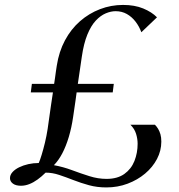

<svg xmlns="http://www.w3.org/2000/svg" viewBox="-20 -772 744 798"><path d="M422 7Q383.5 7 349.8 -2.2Q316 -11.5 285.2 -23.5Q254.5 -35.5 226 -45Q197.5 -54.5 169.5 -54.5Q153 -38 136 -25.8Q119 -13.5 101.8 -6.8Q84.5 0 67 0Q45.5 0 33.5 -9Q21.5 -18 21.5 -31.5Q21.5 -45 31.8 -56.5Q42 -68 59.2 -76.5Q76.5 -85 97.8 -89.8Q119 -94.5 141 -94.5Q146.5 -106.5 153.2 -128.8Q160 -151 166.8 -179Q173.5 -207 178 -236Q180.5 -253.5 184.2 -279.8Q188 -306 192 -334.8Q196 -363.5 200 -388H108L112.5 -423.5H205Q207 -436.5 208.8 -449Q210.5 -461.5 212.2 -474Q214 -486.5 216 -499Q225 -557.5 250 -604.2Q275 -651 312.5 -683.8Q350 -716.5 395.8 -734Q441.5 -751.5 491.5 -751.5Q539.5 -751.5 575.2 -736.8Q611 -722 632.5 -700L567.5 -638Q558.5 -662.5 543.2 -682.2Q528 -702 507.2 -713.8Q486.5 -725.5 460.5 -725.5Q441 -725.5 419.5 -716.5Q398 -707.5 378.2 -686.5Q358.5 -665.5 343.2 -628.5Q328 -591.5 320 -536Q316 -508 311.8 -479.8Q307.5 -451.5 303.5 -423.5H453L448.5 -388H298.5Q297 -375.5 293.5 -351.5Q290 -327.5 284 -286.5Q277.5 -241.5 266 -203Q254.5 -164.5 238.8 -134.5Q223 -104.5 204 -85.5Q242.5 -78.5 279.2 -64.8Q316 -51 351.8 -39.8Q387.5 -28.5 423 -28.5Q468 -28.5 496.8 -49Q525.5 -69.5 538.8 -103Q552 -136.5 552 -174.5Q552 -195 545.5 -216Q539 -237 522 -253.5H624Q631 -246.5 637 -236.8Q643 -227 646.8 -214Q650.5 -201 650.5 -183.5Q650.5 -145.5 632.5 -111.2Q614.5 -77 583 -50.5Q551.5 -24 510.2 -8.5Q469 7 422 7Z"/></svg>

Font: Merriweather 144pt
Style: Italic
Weight: 400
Italic angle: -7.8°
Version: Version 2.101